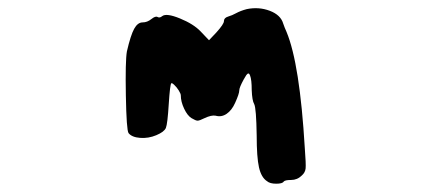

<svg xmlns="http://www.w3.org/2000/svg" viewBox="-20 -380 1040 463"><path d="M575 -358Q604 -364 630.5 -354Q657 -344 663 -323Q666 -314 671 -303Q703 -226 715 -23Q718 16 717 26Q716 36 708 43Q697 54 682 54Q667 54 664 58Q661 63 646 63Q631 63 624 57Q610 48 604.5 23.5Q599 -1 599 -53Q598 -119 593 -129Q588 -137 587 -163Q587 -188 583 -198Q580 -207 574 -199Q572 -196 568 -189Q557 -169 557 -162Q557 -154 547 -132Q539 -114 526.5 -105.5Q514 -97 500 -101Q490 -103 473 -95Q461 -89 456.5 -89Q452 -89 442 -95Q432 -101 424 -118Q416 -135 416 -150Q416 -154 411 -162Q406 -170 400 -175.5Q394 -181 393 -179Q390 -176 387 -130Q384 -81 380 -71.5Q376 -62 357 -54Q338 -46 318 -47.5Q298 -49 290 -59Q285 -66 283.5 -149.5Q282 -233 286 -256Q295 -295 303.5 -310.5Q312 -326 324 -326Q335 -326 345 -334Q355 -342 360 -339Q365 -336 371 -341Q381 -349 414 -335.5Q447 -322 464 -304L484 -283L502 -302Q520 -322 520 -329Q520 -337 530 -340Q540 -343 549 -348Q560 -354 575 -358Z"/></svg>

Font: kilitelen
Style: Regular
Weight: 400
Designer: kili Temeke
Version: Version 1.0